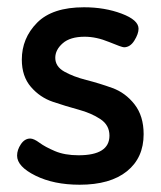

<svg xmlns="http://www.w3.org/2000/svg" viewBox="-20 -500 444 528"><path d="M196 -73Q281 -73 281 -127Q281 -156 256 -172.5Q231 -189 196 -198.5Q161 -208 125.5 -220Q90 -232 65 -261Q40 -290 40 -336Q40 -395 82 -437.5Q124 -480 211 -480Q268 -480 314.5 -462.5Q361 -445 361 -421Q361 -407 349.5 -388.5Q338 -370 321 -370Q315 -370 280 -384.5Q245 -399 213 -399Q173 -399 152.5 -381Q132 -363 132 -341Q132 -317 157 -303Q182 -289 217.5 -280Q253 -271 289 -258Q325 -245 350 -213Q375 -181 375 -131Q375 -66 329 -29Q283 8 199 8Q128 8 77.5 -17Q27 -42 27 -72Q27 -88 37.5 -103.5Q48 -119 63 -119Q73 -119 88.5 -107.5Q104 -96 131 -84.5Q158 -73 196 -73Z"/></svg>

Font: AkaAcidDosis
Style: SemiBold
Weight: 600
Designer: Edgar Tolentino, Pablo Impallari, Igino Marini, Cyberella
Foundry: Edgar Tolentino, Pablo Impallari, Igino Marini, Cyberella
Version: Version 1.007